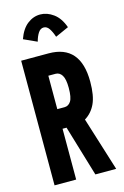

<svg xmlns="http://www.w3.org/2000/svg" viewBox="-124 -871 598 927"><g transform="rotate(-15 175.0 -407.5)"><path d="M29 0V-623H166Q325 -623 325 -439Q325 -369 306.5 -329.5Q288 -290 253 -269L337 0H233L157 -254H137V0ZM137 -352H173Q193 -352 205 -370.5Q217 -389 217 -437Q217 -481 205 -500Q193 -519 173 -519H137ZM130 -691 64 -721Q81 -769 110.5 -792Q140 -815 175 -815Q209 -815 240.5 -792Q272 -769 289 -721L222 -691Q213 -718 202 -734Q191 -750 175 -750Q159 -750 148 -733.5Q137 -717 130 -691Z"/></g></svg>

Font: Inconsolata ExtraCondensed Black
Style: Regular
Weight: 900
Width: 2
Monospace: yes
Designer: Raph Levien, Cyreal, Brenton Simpson
Foundry: Raph Levien, Cyreal, Google
Version: Version 3.001; ttfautohint (v1.8.2.53-6de2)